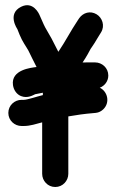

<svg xmlns="http://www.w3.org/2000/svg" viewBox="-20 -687 454 749"><path d="M73 -297.5H64C37 -297.5 12.5 -276.1 12.5 -246.5C12.5 -216.9 37 -195.5 64 -195.5H73C98.2 -195.5 120.7 -203.6 144.5 -209.7V-9C144.5 18 165.9 42.5 195.5 42.5C225.1 42.5 246.5 18 246.5 -9V-232.9C276.4 -238.3 310.8 -243 342.3 -245.6L354.1 -246.7C365.6 -247.8 375.8 -253.7 383 -260.7C411.1 -288.1 398.7 -331.3 369.2 -344.8C387.9 -351.8 402.5 -369.9 402.5 -392.5C402.5 -422.1 378 -443.5 351 -443.5H317C311.9 -443.5 307.2 -443.4 302.1 -443.2C309.3 -454 316.6 -465.2 321.9 -475L333.5 -496.3C335.9 -500.2 343.8 -510.8 348.9 -519.3L358.5 -535.2C363.8 -544.8 368.8 -551.1 374 -560.4C390.6 -586.9 378.6 -618.1 356.9 -631.2C332.1 -646.2 304.5 -637.5 289.2 -616.4L282.8 -606.8C254.3 -564 235.3 -525.7 207.6 -484.9C199 -501.5 190 -518.8 181.3 -536.3C165.9 -564.8 157.7 -575.5 150.5 -591.7L142.6 -609.6C140.4 -615 137.4 -621.9 134.4 -628C132 -634 109 -683.9 62.2 -660.5C6.6 -632.7 47.6 -573.7 47.6 -573.7C47.7 -573.4 47.9 -572.8 48.1 -572.4L56.2 -552.1C67.2 -524.6 81.8 -505.9 90.8 -489.6C101.4 -468.3 110.9 -448 122.6 -425.6C102.4 -422.9 22.2 -415.5 30.6 -355.1C33.4 -335.1 45.7 -318.6 61.9 -312.2C88.2 -301.7 110.8 -316.8 117 -319.4C126 -320.8 137.6 -323.2 147.2 -325.3C147.2 -324.5 147 -320.1 147.2 -316C125.3 -310.8 86.2 -297.5 73 -297.5ZM254 -336.7C253 -336.6 252.8 -336.6 251.4 -336.4C251.4 -336.4 251.4 -336.5 254 -336.7Z"/></svg>

Font: Take Off
Style: YouHoser
Weight: 400
Foundry: Cannot Into Space Fonts
Version: Version 0.89